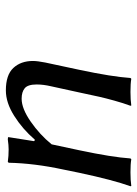

<svg xmlns="http://www.w3.org/2000/svg" viewBox="77 -550 483 678"><g transform="rotate(90 319.0 -211.5)"><path d="M475.1 -92.8 473.1 -91.8Q436.5 -49.3 389.9 -19.8Q343.3 9.8 299.8 9.8Q245.1 9.8 220.5 -16.6Q195.8 -43 195.8 -85.9Q195.8 -101.1 201.2 -128.9L227.1 -250Q251.5 -365.2 255.9 -430.2L258.8 -433.1Q275.4 -430.2 305.2 -430.2Q333 -430.2 353 -433.1L354 -430.2Q344.7 -405.3 335.9 -373.5Q327.1 -341.8 322.5 -321.3Q317.9 -300.8 307.1 -250L285.2 -149.9Q278.8 -122.6 278.8 -99.1Q278.8 -67.9 292 -56.9Q305.2 -45.9 329.1 -45.9Q363.8 -45.9 409.9 -77.9Q456.1 -109.9 490.2 -151.9L511.2 -250Q535.6 -365.2 540 -430.2L543 -433.1Q559.6 -430.2 588.9 -430.2Q617.2 -430.2 637.2 -433.1L638.2 -430.2Q616.2 -369.1 590.8 -250L579.1 -192.9Q557.1 -90.8 555.2 0L551.8 2.9Q532.2 0 507.8 0Q493.2 0 473.1 2.9Q464.8 2.9 464.8 1V0L479 -89.8Z"/></g></svg>

Font: Linear Smooth
Style: Italic
Weight: 400
Designer: Philipp H. Poll, Flanker
Foundry: Philipp H. Poll, reworked by Flanker
Version: Version 1.061 | FøM Fix